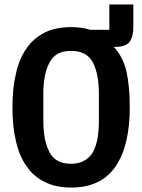

<svg xmlns="http://www.w3.org/2000/svg" viewBox="-20 -832 640 864"><path d="M580 -812C580 -812 472 -812 472 -812C472 -812 472 -698 472 -698C472 -698 386 -698 386 -698C386 -698 386 -698 386 -698C361 -706 332 -710 300 -710C300 -710 300 -710 300 -710C255 -710 215 -702 182 -686C149 -669 121 -646 100 -615C78 -584 62 -547 52 -502C41 -457 36 -406 36 -349C36 -349 36 -349 36 -349C36 -292 41 -241 52 -196C62 -151 78 -114 100 -83C121 -52 149 -29 182 -13C215 4 255 12 300 12C300 12 300 12 300 12C391 12 457 -20 500 -83C543 -146 564 -235 564 -349C564 -349 564 -349 564 -349C564 -411 559 -465 549 -511C538 -556 519 -593 492 -621C492 -621 499 -621 499 -621C499 -621 499 -621 499 -621C531 -621 553 -629 564 -645C575 -661 580 -683 580 -710C580 -710 580 -812 580 -812ZM300 -95C253 -95 221 -112 203 -147C184 -182 175 -229 175 -289C175 -289 175 -409 175 -409C175 -409 175 -409 175 -409C175 -469 184 -516 203 -551C221 -586 253 -603 300 -603C300 -603 300 -603 300 -603C347 -603 379 -586 398 -551C416 -516 425 -469 425 -409C425 -409 425 -290 425 -290C425 -290 425 -290 425 -290C425 -260 423 -233 419 -209C414 -184 407 -164 398 -147C388 -130 375 -118 359 -109C343 -100 323 -95 300 -95C300 -95 300 -95 300 -95Z"/></svg>

Font: IBM Plex Mono Mod
Style: SemiBold
Weight: 500
Designer: Mike Abbink, Paul van der Laan, Pieter van Rosmalen
Foundry: Bold Monday
Version: ""